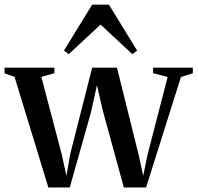

<svg xmlns="http://www.w3.org/2000/svg" viewBox="-30 -803 848 824"><path d="M-10.5 -488.5V-512.5H203.5V-489L147.5 -473L236 -136L255 -48.5L272 -144.5L365.5 -512.5H472L565.5 -136.5L584.5 -48.5L604.5 -144.5L689.5 -472.5L627 -489V-512.5H797.5V-488.5L746.5 -472.5L597 1.5H501.5L413 -321.5L386 -437.5L360.5 -321.5L269.5 1.5H177.5L32.5 -473ZM265 -570.5 244.5 -586 365.5 -783H437.5L558.5 -586L538 -570.5L401.5 -697.5Z"/></svg>

Font: Merriweather 120pt Medium
Style: Regular
Weight: 500
Version: Version 2.100